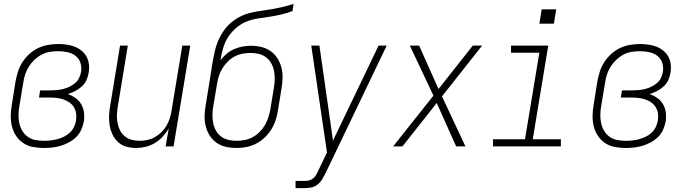

<svg xmlns="http://www.w3.org/2000/svg" viewBox="-20 -755 3540 990"><path d="M207 8Q178 8 150.5 3Q123 -2 100.5 -17Q78 -32 63 -54.5Q48 -77 41.5 -103.5Q35 -130 35.5 -158.5Q36 -187 41 -215L60 -335Q65 -361 73 -386.5Q81 -412 96 -435Q111 -458 132 -477Q153 -496 177.5 -507.5Q202 -519 228 -523.5Q254 -528 280 -528Q302 -528 323.5 -525Q345 -522 364.5 -514.5Q384 -507 400 -494Q416 -481 426 -463Q436 -445 438.5 -423Q441 -401 437 -379Q434 -360 425.5 -341.5Q417 -323 401.5 -309Q386 -295 367.5 -285.5Q349 -276 330 -270Q352 -262 370 -249Q388 -236 399 -217Q410 -198 413 -174.5Q416 -151 412 -127Q408 -106 398.5 -85Q389 -64 372.5 -48Q356 -32 335.5 -21Q315 -10 293.5 -3.5Q272 3 250 5.5Q228 8 207 8ZM208 -29Q225 -29 242 -31Q259 -33 276 -37.5Q293 -42 309.5 -50Q326 -58 339.5 -70.5Q353 -83 361 -99.5Q369 -116 372 -133Q375 -152 372.5 -170Q370 -188 361 -202.5Q352 -217 337.5 -227Q323 -237 306.5 -242.5Q290 -248 272 -250Q254 -252 235 -252H181L187 -289H242Q258 -289 274 -290.5Q290 -292 306 -296Q322 -300 337.5 -307.5Q353 -315 366.5 -326Q380 -337 387.5 -352.5Q395 -368 398 -384Q402 -409 394.5 -431.5Q387 -454 369 -467.5Q351 -481 327.5 -486Q304 -491 280 -491Q258 -491 236.5 -487.5Q215 -484 195 -473.5Q175 -463 158 -447Q141 -431 129 -412Q117 -393 110 -372Q103 -351 100 -329L80 -209Q76 -187 75.5 -164Q75 -141 79.5 -120Q84 -99 95 -80.5Q106 -62 123.5 -49.5Q141 -37 163 -33Q185 -29 208 -29Z M682 8Q655 8 630.5 1Q606 -6 588 -23Q570 -40 559.5 -63Q549 -86 545 -111Q541 -136 542.5 -162.5Q544 -189 549 -215L599 -520H639L588 -209Q584 -188 583 -166Q582 -144 585.5 -123.5Q589 -103 598 -84.5Q607 -66 622.5 -53Q638 -40 658 -34.5Q678 -29 700 -29Q720 -29 740.5 -33.5Q761 -38 779.5 -48.5Q798 -59 813.5 -74.5Q829 -90 839.5 -108.5Q850 -127 856 -147Q862 -167 865 -187L920 -520H961L875 0H834L850 -93Q837 -70 819 -50.5Q801 -31 778.5 -17.5Q756 -4 731 2Q706 8 682 8Z M1200 8Q1171 8 1144.5 2Q1118 -4 1096.5 -19Q1075 -34 1061 -56.5Q1047 -79 1040.5 -105Q1034 -131 1035 -159Q1036 -187 1041 -215L1059 -326Q1063 -353 1067.5 -380Q1072 -407 1076 -434Q1081 -462 1087 -489Q1093 -516 1104 -542.5Q1115 -569 1131.5 -593.5Q1148 -618 1170.5 -637.5Q1193 -657 1219.5 -670Q1246 -683 1273.5 -689.5Q1301 -696 1328.5 -699.5Q1356 -703 1383.5 -708Q1411 -713 1439 -719.5Q1467 -726 1494 -735L1488 -698Q1459 -687 1429 -680Q1399 -673 1369 -668.5Q1339 -664 1309 -659.5Q1279 -655 1250.5 -643.5Q1222 -632 1197 -610.5Q1172 -589 1155.5 -562.5Q1139 -536 1130.5 -506.5Q1122 -477 1117 -447Q1117 -447 1117 -446Q1117 -445 1117 -445Q1131 -463 1149 -478Q1167 -493 1188 -502Q1209 -511 1230.5 -515Q1252 -519 1274 -519Q1302 -519 1328.5 -512.5Q1355 -506 1376 -491Q1397 -476 1411 -453.5Q1425 -431 1431.5 -405Q1438 -379 1437 -351Q1436 -323 1431 -295L1413 -185Q1409 -159 1401 -134.5Q1393 -110 1378.5 -87Q1364 -64 1344 -45Q1324 -26 1300 -14Q1276 -2 1250.5 3Q1225 8 1200 8ZM1200 -29Q1221 -29 1242 -33Q1263 -37 1282.5 -47.5Q1302 -58 1318.5 -74.5Q1335 -91 1346 -110Q1357 -129 1363.5 -149.5Q1370 -170 1374 -191L1392 -301Q1396 -324 1396.5 -346Q1397 -368 1393 -389Q1389 -410 1379 -428Q1369 -446 1352.5 -459Q1336 -472 1315 -477Q1294 -482 1272 -482Q1251 -482 1230 -478Q1209 -474 1189.5 -463.5Q1170 -453 1154 -437Q1138 -421 1126.5 -402Q1115 -383 1108.5 -362.5Q1102 -342 1099 -322L1080 -209Q1076 -187 1075.5 -165Q1075 -143 1079 -122Q1083 -101 1093 -82.5Q1103 -64 1119.5 -51.5Q1136 -39 1157 -34Q1178 -29 1200 -29Z M1504 215V178H1551Q1563 178 1574.5 175Q1586 172 1595.5 164Q1605 156 1611 145Q1617 134 1622 123V122H1623Q1623 122 1623 121.5Q1623 121 1623 121L1666 31Q1646 -106 1625.5 -244Q1605 -382 1585 -520H1627L1697 -30L1932 -520H1974L1659 137Q1651 153 1641.5 169Q1632 185 1617.5 196.5Q1603 208 1585.5 211.5Q1568 215 1551 215Z M2007 0 2215 -262 2093 -520H2141L2241 -296L2418 -520H2466L2259 -258L2380 0H2332L2232 -224L2055 0Z M2522 0V-37H2687L2761 -483H2615V-520H2807L2727 -37H2872V0ZM2761 -633 2773 -707H2848L2836 -633Z M3207 8Q3178 8 3150.5 3Q3123 -2 3100.5 -17Q3078 -32 3063 -54.5Q3048 -77 3041.5 -103.5Q3035 -130 3035.5 -158.5Q3036 -187 3041 -215L3060 -335Q3065 -361 3073 -386.5Q3081 -412 3096 -435Q3111 -458 3132 -477Q3153 -496 3177.5 -507.5Q3202 -519 3228 -523.5Q3254 -528 3280 -528Q3302 -528 3323.5 -525Q3345 -522 3364.5 -514.5Q3384 -507 3400 -494Q3416 -481 3426 -463Q3436 -445 3438.5 -423Q3441 -401 3437 -379Q3434 -360 3425.5 -341.5Q3417 -323 3401.5 -309Q3386 -295 3367.5 -285.5Q3349 -276 3330 -270Q3352 -262 3370 -249Q3388 -236 3399 -217Q3410 -198 3413 -174.5Q3416 -151 3412 -127Q3408 -106 3398.5 -85Q3389 -64 3372.5 -48Q3356 -32 3335.5 -21Q3315 -10 3293.5 -3.5Q3272 3 3250 5.5Q3228 8 3207 8ZM3208 -29Q3225 -29 3242 -31Q3259 -33 3276 -37.5Q3293 -42 3309.5 -50Q3326 -58 3339.5 -70.5Q3353 -83 3361 -99.5Q3369 -116 3372 -133Q3375 -152 3372.5 -170Q3370 -188 3361 -202.5Q3352 -217 3337.5 -227Q3323 -237 3306.5 -242.5Q3290 -248 3272 -250Q3254 -252 3235 -252H3181L3187 -289H3242Q3258 -289 3274 -290.5Q3290 -292 3306 -296Q3322 -300 3337.5 -307.5Q3353 -315 3366.5 -326Q3380 -337 3387.5 -352.5Q3395 -368 3398 -384Q3402 -409 3394.5 -431.5Q3387 -454 3369 -467.5Q3351 -481 3327.5 -486Q3304 -491 3280 -491Q3258 -491 3236.5 -487.5Q3215 -484 3195 -473.5Q3175 -463 3158 -447Q3141 -431 3129 -412Q3117 -393 3110 -372Q3103 -351 3100 -329L3080 -209Q3076 -187 3075.5 -164Q3075 -141 3079.5 -120Q3084 -99 3095 -80.5Q3106 -62 3123.5 -49.5Q3141 -37 3163 -33Q3185 -29 3208 -29Z"/></svg>

Font: Iosevka SS04 Extralight
Style: Italic
Weight: 200
Italic angle: -9°
Monospace: yes
Designer: Belleve Invis
Foundry: Belleve Invis
Version: Version 19.0.0; ttfautohint (v1.8.4)